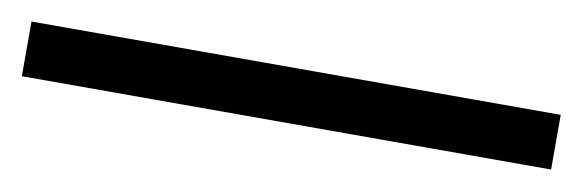

<svg xmlns="http://www.w3.org/2000/svg" viewBox="-25 101 619 204"><g transform="rotate(10 284.5 202.5)"><path d="M570 173V232H-1V173Z"/></g></svg>

Font: Yaldevi ExtraLight
Style: Regular
Weight: 400
Version: Version 1.100